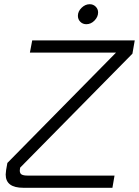

<svg xmlns="http://www.w3.org/2000/svg" viewBox="-20 -892 660 912"><path d="M75 -91Q74 -88 74 -82Q74 -68 83 -63Q92 -58 111 -58H524L514 0H91Q7 0 7 -63Q7 -68 9 -84L15 -118L531 -642H122L133 -700H620L609 -637L76 -96ZM350 -817Q350 -838 367.5 -855Q385 -872 406 -872Q423 -872 434.5 -860.5Q446 -849 446 -833Q446 -812 429 -794.5Q412 -777 390 -777Q373 -777 361.5 -788.5Q350 -800 350 -817Z"/></svg>

Font: KoHo
Style: Italic
Weight: 400
Italic angle: -10°
Designer: Cadson Demak & Katatrad Team
Foundry: Cadson Demak Co.,Ltd.
Version: Version 1.000